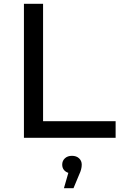

<svg xmlns="http://www.w3.org/2000/svg" viewBox="-20 -720 634 1003"><path d="M105 -700H205V-87H584V0H105ZM407 140Q407 164 394 191L364 263H314L337 183Q322 178 313.5 167Q305 156 305 140Q305 120 319 107Q333 94 356 94Q379 94 393 107Q407 120 407 140Z"/></svg>

Font: APTA Sans Medium
Style: Bold
Weight: 500
Version: Version 7.200